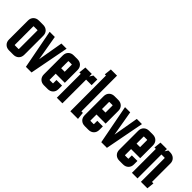

<svg xmlns="http://www.w3.org/2000/svg" viewBox="86 -1503 2309 2309"><g transform="rotate(45 1241.0 -348.0)"><path d="M185 -406Q185 -411 180 -411H120Q115 -411 115 -406V-94Q115 -89 120 -89H180Q185 -89 185 -93ZM20 -89V-411Q20 -453 46 -478.5Q72 -504 114 -504H186Q228 -504 254 -478.5Q280 -453 280 -411V-89Q280 -47 254 -21.5Q228 4 186 4H114Q72 4 46 -21.5Q20 -47 20 -89Z M300 -500H388L444 -177L500 -500H588L492 0H396Z M613 -89V-411Q613 -453 639 -478.5Q665 -504 707 -504H769Q811 -504 837 -478.5Q863 -453 863 -411V-288H768V-406Q768 -411 763 -411H713Q708 -411 708 -406V-288H863V-195H708V-94Q708 -89 713 -89H763Q768 -89 768 -93V-148H863V-89Q863 -47 837 -21.5Q811 4 769 4H707Q665 4 639 -21.5Q613 -47 613 -89Z M1017 -500V-456L1044 -500H1111V-403H1017V0H922V-407H898L908 -500Z M1246 -700 1247 -93H1272L1282 0H1152L1151 -607H1131L1141 -700Z M1307 -89V-411Q1307 -453 1333 -478.5Q1359 -504 1401 -504H1463Q1505 -504 1531 -478.5Q1557 -453 1557 -411V-288H1462V-406Q1462 -411 1457 -411H1407Q1402 -411 1402 -406V-288H1557V-195H1402V-94Q1402 -89 1407 -89H1457Q1462 -89 1462 -93V-148H1557V-89Q1557 -47 1531 -21.5Q1505 4 1463 4H1401Q1359 4 1333 -21.5Q1307 -47 1307 -89Z M1582 -500H1670L1726 -177L1782 -500H1870L1774 0H1678Z M1895 -89V-411Q1895 -453 1921 -478.5Q1947 -504 1989 -504H2051Q2093 -504 2119 -478.5Q2145 -453 2145 -411V-288H2050V-406Q2050 -411 2045 -411H1995Q1990 -411 1990 -406V-288H2145V-195H1990V-94Q1990 -89 1995 -89H2045Q2050 -89 2050 -93V-148H2145V-89Q2145 -47 2119 -21.5Q2093 4 2051 4H1989Q1947 4 1921 -21.5Q1895 -47 1895 -89Z M2199 0V-407H2175L2185 -500H2294V-461L2319 -500H2346Q2392 -500 2419.5 -474Q2447 -448 2447 -407V-93H2472L2462 0H2352V-402Q2352 -407 2347 -407H2294V0Z"/></g></svg>

Font: Karantina
Style: Regular
Weight: 400
Designer: Rony Koch
Foundry: Rony Koch
Version: Version 1.000; ttfautohint (v1.8.3)